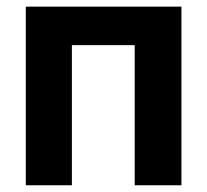

<svg xmlns="http://www.w3.org/2000/svg" viewBox="-20 -550 614 570"><path d="M56.6 -530.3H518.6V0H379.9V-416H193.4V0H56.6Z"/></svg>

Font: Pretendard Std
Style: Bold
Weight: 700
Designer: Base glyphs from Inter by Rasmus Andersson; Hangeul glyphs from Noto Sans CJK(Source Han Sans) by Jang Soo-young and Kan
Foundry: Kil Hyung-jin
Version: Version 1.309